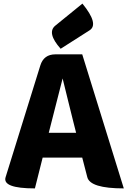

<svg xmlns="http://www.w3.org/2000/svg" viewBox="-20 -1047 708 1067"><path d="M267 -372 251 -309H403L387 -372Q377 -411 357 -493Q337 -575 328 -611Q285 -443 267 -372ZM174 0Q-8 0 11 -62L204 -683Q223 -745 288 -745H437L668 0Q480 0 465 -63L437 -171H217L174 0ZM317 -776Q238 -865 288 -905L438 -1027Q532 -912 477 -878Z"/></svg>

Font: Swei Half Moon CJK SC
Style: Black
Weight: 900
Version: Version 2.071